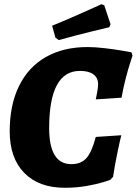

<svg xmlns="http://www.w3.org/2000/svg" viewBox="-20 -879 648 910"><path d="M26 -257Q26 -381 70 -471Q114 -561 197 -608.5Q280 -656 395 -656Q431 -656 477.5 -650.5Q524 -645 558.5 -639Q593 -633 603 -631L608 -615Q606 -608 597 -581Q588 -554 576.5 -510Q565 -466 556 -416L434 -408Q436 -416 440.5 -441.5Q445 -467 445 -479Q445 -510 423 -526.5Q401 -543 359 -543Q213 -543 213 -272Q213 -101 318 -101Q364 -101 389.5 -129.5Q415 -158 434 -230L555 -238Q550 -220 537 -158Q524 -96 516 -41L503 -27Q503 -26 470.5 -16Q438 -6 390 2.5Q342 11 287 11Q164 11 95 -59.5Q26 -130 26 -257ZM259 -689 243 -700 227 -757Q298 -786 369.5 -818Q441 -850 461 -859L474 -854L504 -764L498 -750Q477 -745 405 -727.5Q333 -710 259 -689Z"/></svg>

Font: Alegreya SC ExtraBold
Style: Italic
Weight: 800
Italic angle: -7°
Designer: Juan Pablo del Peral
Foundry: Huerta Tipografica
Version: Version 2.007; ttfautohint (v1.6)